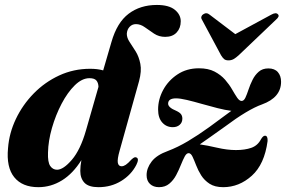

<svg xmlns="http://www.w3.org/2000/svg" viewBox="-20 -745 1156 776"><path d="M531 -78.5Q510.5 -38.5 469.8 -13.5Q429 11.5 378 11.5Q338.5 11.5 321.5 -6.2Q304.5 -24 304.5 -54.5Q304.5 -73.5 309 -98Q275 -43.5 230.5 -16Q186 11.5 135 11.5Q70 11.5 37.5 -28.8Q5 -69 12.5 -146.5Q17 -207 44.2 -264.2Q71.5 -321.5 116.2 -367.2Q161 -413 219.2 -440Q277.5 -467 344.5 -467Q374.5 -467 397 -460.5L430.5 -575.5Q453 -654 500 -689.5Q547 -725 614 -725Q662.5 -725 686.5 -705.5Q710.5 -686 710.5 -659Q710.5 -631.5 694 -613.8Q677.5 -596 647.5 -596Q622.5 -596 602.8 -609Q583 -622 565.5 -634.8Q548 -647.5 529.5 -647.5Q514 -647.5 503.8 -636.5Q493.5 -625.5 492.5 -608.5Q492.5 -592 504 -575Q515.5 -558 528.5 -537Q541.5 -516 547.2 -487Q553 -458 542 -417L463.5 -136Q453.5 -101 456.2 -87Q459 -73 471.5 -73Q479.5 -73 488.5 -79Q497.5 -85 511 -100Q518.5 -107 523 -108.8Q527.5 -110.5 531.5 -108.5Q543.5 -103.5 531 -78.5ZM174 -128.5Q172.5 -89.5 183 -74.2Q193.5 -59 210.5 -59Q236 -59 270.5 -99.2Q305 -139.5 327.5 -218L378 -394Q377.5 -410.5 369.5 -419.8Q361.5 -429 341.5 -429Q311.5 -429 282.2 -400.2Q253 -371.5 229 -325.8Q205 -280 190 -227.8Q175 -175.5 174 -128.5ZM1061.5 -175Q1049 -81 997.8 -34.8Q946.5 11.5 882 11.5Q848.5 11.5 827.2 -2.2Q806 -16 793.2 -36.2Q780.5 -56.5 772.8 -76.8Q765 -97 758.5 -111Q752 -125 743.5 -126Q734 -126.5 726.8 -113Q719.5 -99.5 711.2 -78.8Q703 -58 692 -37.2Q681 -16.5 664.2 -2.5Q647.5 11.5 622.5 11.5Q600 11.5 586.2 -1.5Q572.5 -14.5 572.5 -37Q572.5 -65.5 592.8 -92Q613 -118.5 659 -135Q698.5 -150 739.8 -174.5Q781 -199 826 -231.5Q853.5 -252 876.2 -268.5Q899 -285 915 -297Q890.5 -300 859 -308Q827.5 -316 795.2 -325.2Q763 -334.5 735.5 -341Q708 -347.5 691.5 -347.5Q659.5 -347.5 659.5 -326Q659.5 -310.5 692.5 -297Q706.5 -290.5 711.8 -283.2Q717 -276 717 -265.5Q717 -250 706.2 -240.5Q695.5 -231 678.5 -231Q652.5 -231 635.8 -249.8Q619 -268.5 619 -302.5Q619 -343.5 639.5 -381.5Q660 -419.5 697.2 -444.2Q734.5 -469 784 -469Q821.5 -469 847 -455.8Q872.5 -442.5 889.8 -422.8Q907 -403 918.2 -383.2Q929.5 -363.5 938.5 -350.2Q947.5 -337 956.5 -337Q965.5 -337 971.8 -350.2Q978 -363.5 984.5 -383.2Q991 -403 1000.8 -422.5Q1010.5 -442 1025.8 -455.2Q1041 -468.5 1064.5 -468.5Q1090 -468.5 1103 -453.5Q1116 -438.5 1116 -414.5Q1116 -351 1039 -323Q981.5 -302.5 888 -232.5Q855 -209 829.8 -191.2Q804.5 -173.5 787.5 -161.5Q816.5 -157.5 857.5 -148Q898.5 -138.5 933.5 -138.5Q969.5 -138.5 995.5 -147.5Q1021.5 -156.5 1035 -182.5Q1043.5 -197 1051.5 -196.5Q1062.5 -196 1061.5 -175ZM944.5 -521.5Q933.5 -511.5 924.2 -506.2Q915 -501 903.5 -501Q892 -501 885.8 -506.2Q879.5 -511.5 873.5 -521.5L796.5 -665Q792 -672 794 -678Q796 -684 801 -687Q814.5 -696.5 827.5 -685.5L931 -607L1076 -685.5Q1095.5 -696.5 1103.5 -687Q1111.5 -679 1095 -665Z"/></svg>

Font: Fraunces 72pt
Style: Bold Italic
Weight: 700
Italic angle: -16°
Version: Version 1.000;[b76b70a41]